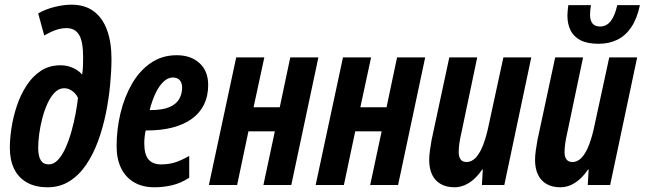

<svg xmlns="http://www.w3.org/2000/svg" viewBox="-20 -790 2753 820"><path d="M183.1 9.8Q131.3 9.8 95.2 -10.5Q59.1 -30.8 40.5 -68.6Q22 -106.4 22 -159.2Q22 -197.8 29.3 -244.9Q36.6 -292 52.2 -338.6Q67.9 -385.3 93.3 -424.6Q118.7 -463.9 154.5 -487.5Q190.4 -511.2 237.8 -511.2Q258.3 -511.2 275.9 -505.9Q293.5 -500.5 307.1 -491.9Q320.8 -483.4 329.1 -473.1H331.1Q334 -492.7 334.5 -511.5Q335 -530.3 335 -545.9Q335 -612.8 317.6 -641.4Q300.3 -669.9 264.2 -669.9Q241.7 -669.9 218.5 -661.9Q195.3 -653.8 168.9 -638.2L143.1 -732.9Q176.3 -751.5 214.4 -760.7Q252.4 -770 285.2 -770Q342.3 -770 380.1 -741.9Q418 -713.9 437 -662.1Q456.1 -610.4 456.1 -538.1Q456.1 -488.3 450.4 -428.5Q444.8 -368.7 432.4 -307.1Q419.9 -245.6 399.4 -189Q378.9 -132.3 348.6 -87.4Q318.4 -42.5 277.3 -16.4Q236.3 9.8 183.1 9.8ZM188 -87.9Q210 -87.9 228.3 -107.9Q246.6 -127.9 261 -160.6Q275.4 -193.4 285.9 -231.4Q296.4 -269.5 303.2 -306.6Q310.1 -343.8 313 -372.1Q308.1 -383.3 299.1 -392.6Q290 -401.9 278.6 -407.5Q267.1 -413.1 253.9 -413.1Q231.9 -413.1 214.1 -395.3Q196.3 -377.4 183.1 -348.6Q169.9 -319.8 160.9 -285.6Q151.9 -251.5 147.5 -218.3Q143.1 -185.1 143.1 -159.2Q143.1 -123 154.1 -105.5Q165 -87.9 188 -87.9Z M639.2 9.8Q589.4 9.8 553.2 -11Q517.1 -31.7 497.6 -71Q478 -110.4 478 -165Q478 -237.3 494.6 -306.6Q511.2 -376 543.5 -431.9Q575.7 -487.8 623.8 -521Q671.9 -554.2 734.9 -554.2Q794.9 -554.2 832 -520.5Q869.1 -486.8 869.1 -426.8Q869.1 -379.4 851.1 -343Q833 -306.6 798.8 -282.2Q764.6 -257.8 717 -245.4Q669.4 -232.9 609.9 -232.9H602.1Q599.1 -219.2 597.7 -205.3Q596.2 -191.4 596.2 -178.2Q596.2 -129.9 614.3 -108.9Q632.3 -87.9 668 -87.9Q699.7 -87.9 726.1 -95.9Q752.4 -104 788.1 -124V-30.8Q752.4 -7.8 715.6 1Q678.7 9.8 639.2 9.8ZM619.1 -319.8H622.1Q673.3 -319.8 702.9 -332.3Q732.4 -344.7 745.1 -366.7Q757.8 -388.7 757.8 -416Q757.8 -435.5 747.8 -447.3Q737.8 -459 718.3 -459Q698.2 -459 679.7 -442.4Q661.1 -425.8 645.8 -394.8Q630.4 -363.8 619.1 -319.8Z M872.1 0 988.8 -544.9H1108.9L1063 -332H1174.8L1219.7 -544.9H1339.8L1224.1 0H1105L1153.8 -229H1041L992.7 0Z M1328.1 0 1444.8 -544.9H1564.9L1519 -332H1630.9L1675.8 -544.9H1795.9L1680.2 0H1561L1609.9 -229H1497.1L1448.7 0Z M1920.9 9.8Q1886.2 9.8 1862.1 -4.2Q1837.9 -18.1 1825.4 -44.2Q1813 -70.3 1813 -106.9Q1813 -125 1816.2 -147.7Q1819.3 -170.4 1823.2 -191.9L1898.9 -544.9H2018.1L1950.2 -221.2Q1944.8 -198.7 1941.9 -177.7Q1939 -156.7 1939 -140.1Q1939 -120.6 1947 -109.4Q1955.1 -98.1 1972.2 -98.1Q1995.6 -98.1 2013.4 -118.2Q2031.2 -138.2 2044.7 -174.3Q2058.1 -210.4 2067.9 -258.8L2129.9 -544.9H2249L2133.8 0H2038.1L2042 -65.9H2039.1Q2023.4 -42.5 2004.9 -25.6Q1986.3 -8.8 1965.3 0.5Q1944.3 9.8 1920.9 9.8Z M2373 9.8Q2338.4 9.8 2314.2 -4.2Q2290 -18.1 2277.6 -44.2Q2265.1 -70.3 2265.1 -106.9Q2265.1 -125 2268.3 -147.7Q2271.5 -170.4 2275.4 -191.9L2351.1 -544.9H2470.2L2402.3 -221.2Q2397 -198.7 2394 -177.7Q2391.1 -156.7 2391.1 -140.1Q2391.1 -120.6 2399.2 -109.4Q2407.2 -98.1 2424.3 -98.1Q2447.8 -98.1 2465.6 -118.2Q2483.4 -138.2 2496.8 -174.3Q2510.3 -210.4 2520 -258.8L2582 -544.9H2701.2L2585.9 0H2490.2L2494.1 -65.9H2491.2Q2475.6 -42.5 2457 -25.6Q2438.5 -8.8 2417.5 0.5Q2396.5 9.8 2373 9.8ZM2536.1 -603Q2488.8 -603 2459.7 -617.9Q2430.7 -632.8 2417 -659.9Q2403.3 -687 2403.3 -724.1Q2403.3 -732.4 2404.5 -744.6Q2405.8 -756.8 2407.2 -768.1H2503.9Q2502 -757.3 2501 -746.6Q2500 -735.8 2500 -727.1Q2500 -703.1 2510.3 -689.9Q2520.5 -676.8 2543 -676.8Q2570.3 -676.8 2588.4 -700Q2606.4 -723.1 2616.2 -768.1H2712.9Q2700.7 -710.4 2676.3 -674.1Q2651.9 -637.7 2616.7 -620.4Q2581.5 -603 2536.1 -603Z"/></svg>

Font: Open Sans Condensed
Style: Italic
Weight: 400
Width: 3
Italic angle: -12°
Designer: Monotype Design Team
Foundry: Monotype Imaging Inc.
Version: Version 3.000